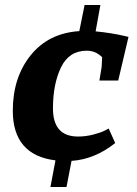

<svg xmlns="http://www.w3.org/2000/svg" viewBox="-20 -706 545 765"><path d="M326 -504Q255 -504 223 -437.5Q191 -371 191 -274Q191 -162 291 -162Q322 -162 352.5 -170Q383 -178 398 -186L413 -194L439 -136Q357 -71 265 -65L245 39H181L201 -67Q31 -88 31 -265Q31 -397 102 -485.5Q173 -574 296 -582L317 -686H380L361 -581Q423 -575 475 -563L492 -559L451 -385H376L385 -439L387 -478Q361 -504 326 -504Z"/></svg>

Font: Andada SC
Style: Bold Italic
Weight: 700
Italic angle: -8.29999°
Designer: Carolina Giovagnoli
Foundry: Carolina Giovagnoli
Version: Version 1.003